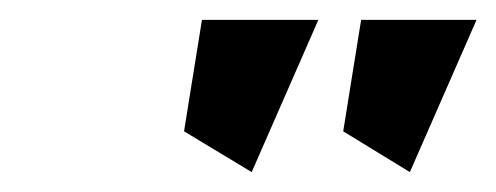

<svg xmlns="http://www.w3.org/2000/svg" viewBox="-20 -770 499 193"><path d="M165 -638 233 -597 300 -750H183ZM325 -638 392 -597 459 -750H343Z"/></svg>

Font: Aerodynamic
Style: BdObl
Weight: 500
Designer: Google
Version: Version 2.000980; 2014